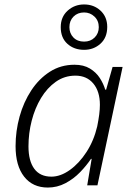

<svg xmlns="http://www.w3.org/2000/svg" viewBox="-20 -833 598 863"><path d="M195 10Q127 10 88.5 -39Q50 -88 50 -176Q50 -244 68 -309Q86 -374 120.5 -426.5Q155 -479 204 -510.5Q253 -542 315 -542Q356 -542 384 -525Q412 -508 428.5 -482.5Q445 -457 453 -430H457L486 -532H531L418 0H372L392 -119H389Q369 -89 340 -59Q311 -29 274 -9.5Q237 10 195 10ZM211 -39Q252 -39 294 -69Q336 -99 369 -150Q402 -201 417 -265Q423 -295 426 -318.5Q429 -342 429 -362Q429 -422 399.5 -457.5Q370 -493 319 -493Q270 -493 231 -465.5Q192 -438 164.5 -392.5Q137 -347 122.5 -290.5Q108 -234 108 -175Q108 -110 134 -74.5Q160 -39 211 -39ZM358 -609Q313 -609 283 -636Q253 -663 253 -711Q253 -757 284 -785Q315 -813 358 -813Q402 -813 432 -785Q462 -757 462 -712Q462 -664 431.5 -636.5Q401 -609 358 -609ZM358 -646Q387 -646 405.5 -664.5Q424 -683 424 -711Q424 -740 404.5 -758.5Q385 -777 358 -777Q329 -777 310.5 -758.5Q292 -740 292 -711Q292 -683 310 -664.5Q328 -646 358 -646Z"/></svg>

Font: Noto Sans Light
Style: Italic
Weight: 300
Italic angle: -12°
Designer: Monotype Design Team
Foundry: Monotype Imaging Inc.
Version: Version 2.013; ttfautohint (v1.8.4.7-5d5b)